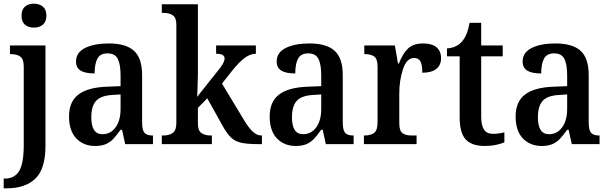

<svg xmlns="http://www.w3.org/2000/svg" viewBox="-34 -783 3310 1043"><path d="M83 -698Q83 -731 101.5 -747Q120 -763 150 -763Q180 -763 199 -747Q218 -731 218 -698Q218 -665 199 -649Q180 -633 150 -633Q120 -633 101.5 -649Q83 -665 83 -698ZM-14 187H-7Q45 187 70 146Q95 105 95 5V-422Q95 -462 76.5 -475.5Q58 -489 24 -489H20V-536H213V8Q213 135 158 187.5Q103 240 3 240H-14Z M341 -151Q341 -230 391.5 -269Q442 -308 546 -312L621 -315V-373Q621 -433 606 -463Q591 -493 550 -493Q511 -493 495.5 -465Q480 -437 480 -384Q429 -384 404 -399.5Q379 -415 379 -449Q379 -498 428.5 -522.5Q478 -547 557 -547Q650 -547 694 -507Q738 -467 738 -375V-118Q738 -77 750.5 -62Q763 -47 794 -47H797V0H646L629 -78H621Q598 -46 581 -28Q564 -10 540.5 0Q517 10 483 10Q420 10 380.5 -31Q341 -72 341 -151ZM621 -191V-270L574 -267Q512 -263 487 -234Q462 -205 462 -146Q462 -54 522 -54Q567 -54 594 -91.5Q621 -129 621 -191Z M845 -47H855Q885 -47 904.5 -61Q924 -75 924 -115V-649Q924 -687 904.5 -700Q885 -713 855 -713H845V-760H1041V-375Q1041 -350 1039 -306.5Q1037 -263 1037 -257L1149 -398Q1186 -441 1186 -466Q1186 -491 1140 -491V-536H1356V-491Q1326 -491 1296 -469Q1266 -447 1229 -401L1172 -329L1292 -130Q1318 -87 1340 -67Q1362 -47 1386 -47H1389V0H1376Q1312 0 1278.5 -7Q1245 -14 1222.5 -34.5Q1200 -55 1175 -100L1092 -249L1041 -197V-113Q1041 -74 1060 -60.5Q1079 -47 1109 -47H1117V0H845Z M1431 -151Q1431 -230 1481.5 -269Q1532 -308 1636 -312L1711 -315V-373Q1711 -433 1696 -463Q1681 -493 1640 -493Q1601 -493 1585.5 -465Q1570 -437 1570 -384Q1519 -384 1494 -399.5Q1469 -415 1469 -449Q1469 -498 1518.5 -522.5Q1568 -547 1647 -547Q1740 -547 1784 -507Q1828 -467 1828 -375V-118Q1828 -77 1840.5 -62Q1853 -47 1884 -47H1887V0H1736L1719 -78H1711Q1688 -46 1671 -28Q1654 -10 1630.5 0Q1607 10 1573 10Q1510 10 1470.5 -31Q1431 -72 1431 -151ZM1711 -191V-270L1664 -267Q1602 -263 1577 -234Q1552 -205 1552 -146Q1552 -54 1612 -54Q1657 -54 1684 -91.5Q1711 -129 1711 -191Z M1943 -47H1946Q1981 -47 1999 -61.5Q2017 -76 2017 -119V-421Q2017 -462 1999.5 -475.5Q1982 -489 1948 -489H1945V-536H2111L2128 -438H2133Q2154 -493 2183 -520Q2212 -547 2265 -547Q2313 -547 2337.5 -526Q2362 -505 2362 -467Q2362 -429 2336 -408.5Q2310 -388 2260 -388Q2260 -431 2250 -449.5Q2240 -468 2215 -468Q2175 -468 2155 -407Q2135 -346 2135 -274V-114Q2135 -73 2152 -60Q2169 -47 2202 -47H2229V0H1943Z M2463 -146V-477H2394V-520Q2446 -523 2476 -558Q2505 -591 2517 -659H2580V-536H2697V-477H2580V-150Q2580 -101 2595.5 -78.5Q2611 -56 2643 -56Q2674 -56 2706 -64V-10Q2689 -2 2660.5 4Q2632 10 2599 10Q2529 10 2496 -25.5Q2463 -61 2463 -146Z M2767 -151Q2767 -230 2817.5 -269Q2868 -308 2972 -312L3047 -315V-373Q3047 -433 3032 -463Q3017 -493 2976 -493Q2937 -493 2921.5 -465Q2906 -437 2906 -384Q2855 -384 2830 -399.5Q2805 -415 2805 -449Q2805 -498 2854.5 -522.5Q2904 -547 2983 -547Q3076 -547 3120 -507Q3164 -467 3164 -375V-118Q3164 -77 3176.5 -62Q3189 -47 3220 -47H3223V0H3072L3055 -78H3047Q3024 -46 3007 -28Q2990 -10 2966.5 0Q2943 10 2909 10Q2846 10 2806.5 -31Q2767 -72 2767 -151ZM3047 -191V-270L3000 -267Q2938 -263 2913 -234Q2888 -205 2888 -146Q2888 -54 2948 -54Q2993 -54 3020 -91.5Q3047 -129 3047 -191Z"/></svg>

Font: Noto Serif NarrowSemiBold
Style: Regular
Weight: 600
Width: 4
Designer: Monotype Design Team
Foundry: Monotype Imaging Inc.
Version: Version 1.001